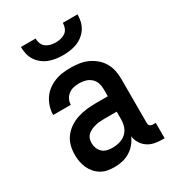

<svg xmlns="http://www.w3.org/2000/svg" viewBox="-181 -842 862 952"><g transform="rotate(-30 250.0 -366.0)"><path d="M193 8Q173 8 154 4.5Q135 1 118 -9Q101 -19 88 -34Q75 -49 67 -67Q59 -85 55.5 -104Q52 -123 52 -143Q52 -169 58.5 -194.5Q65 -220 81 -241Q97 -262 119 -276.5Q141 -291 166 -299Q191 -307 217 -310Q243 -313 269 -313H339V-354Q339 -372 333.5 -389Q328 -406 314.5 -418Q301 -430 283.5 -435Q266 -440 249 -440Q232 -440 216 -436.5Q200 -433 187 -423.5Q174 -414 166.5 -399Q159 -384 159 -368H58Q58 -391 65 -414Q72 -437 85 -456.5Q98 -476 116.5 -490Q135 -504 157 -513Q179 -522 202 -525Q225 -528 249 -528Q273 -528 297.5 -524.5Q322 -521 344.5 -511Q367 -501 386 -485Q405 -469 417.5 -448Q430 -427 435 -402.5Q440 -378 440 -354V-103Q440 -98 441 -93.5Q442 -89 445.5 -86Q449 -83 453.5 -81.5Q458 -80 463 -80H479V8H463Q442 8 421 3.5Q400 -1 382.5 -13Q365 -25 354 -43.5Q343 -62 340 -83Q331 -62 316 -44Q301 -26 281 -14Q261 -2 238.5 3Q216 8 193 8ZM233 -80Q254 -80 274.5 -86Q295 -92 310 -105.5Q325 -119 332 -139Q339 -159 339 -180V-225H269Q256 -225 243 -224Q230 -223 217.5 -220Q205 -217 193.5 -212Q182 -207 172 -198.5Q162 -190 157.5 -178Q153 -166 153 -153Q153 -137 158.5 -122.5Q164 -108 175.5 -97.5Q187 -87 202.5 -83.5Q218 -80 233 -80ZM250 -600Q230 -600 209.5 -603Q189 -606 170.5 -613Q152 -620 135.5 -633Q119 -646 108 -663Q97 -680 92.5 -700Q88 -720 88 -740H172Q172 -725 177.5 -711Q183 -697 194.5 -688.5Q206 -680 220.5 -676.5Q235 -673 250 -673Q265 -673 279.5 -676.5Q294 -680 305.5 -688.5Q317 -697 322.5 -711Q328 -725 328 -740H412Q412 -720 407.5 -700Q403 -680 392 -663Q381 -646 364.5 -633Q348 -620 329.5 -613Q311 -606 290.5 -603Q270 -600 250 -600Z"/></g></svg>

Font: Iosevka SS18 Semibold
Style: Regular
Weight: 600
Monospace: yes
Designer: Belleve Invis
Foundry: Belleve Invis
Version: Version 25.1.1; ttfautohint (v1.8.4)